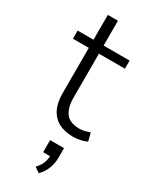

<svg xmlns="http://www.w3.org/2000/svg" viewBox="-229 -688 801 1004"><g transform="rotate(30 171.5 -186.0)"><path d="M263 8Q182 8 141.5 -36Q101 -80 101 -162V-436H5V-485H101V-635H162V-485H319V-436H162V-170Q162 -109 187 -77Q212 -45 270 -45Q287 -45 303 -49.5Q319 -54 331 -58L343 -10Q332 -3 308 2.5Q284 8 263 8ZM202 263 171 241Q194 216 201.5 194Q209 172 209 148L227 156H167V83H251V140Q251 176 238.5 207Q226 238 202 263Z"/></g></svg>

Font: Nunito Sans 12pt ExtraLight 12pt Light
Style: Regular
Weight: 300
Version: Version 3.101;gftools[0.9.27]